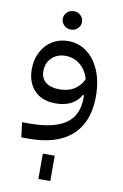

<svg xmlns="http://www.w3.org/2000/svg" viewBox="-104 -812 693 1085"><g transform="rotate(10 243.0 -269.5)"><path d="M60.5 0 49.8 -85H93.8Q231 -85 299.6 -132.1Q368.2 -179.2 368.2 -282.2V-335Q368.2 -381.8 349.9 -418.5Q331.5 -455.1 299.8 -476.1Q268.1 -497.1 227.5 -497.1Q179.7 -497.1 148.9 -467.5Q118.2 -438 118.2 -391.6Q118.2 -348.6 146.7 -326.7Q175.3 -304.7 223.6 -304.7Q281.7 -304.7 317.6 -331.8Q353.5 -358.9 364.3 -394.5L371.1 -319.3Q356.9 -274.4 317.1 -248.5Q277.3 -222.7 217.8 -222.7Q139.2 -222.7 95.5 -268.3Q51.8 -314 51.8 -389.6Q51.8 -446.3 74.7 -489.7Q97.7 -533.2 137.5 -557.6Q177.2 -582 227.5 -582Q288.1 -582 335 -547.1Q381.8 -512.2 408.7 -449Q435.5 -385.7 435.5 -300.8Q435.5 -203.6 397.9 -136.5Q360.4 -69.3 286.6 -34.7Q212.9 0 103.5 0ZM351.6 -295.9V-331.1H377.9V-295.9ZM230.5 -648.4Q206.5 -648.4 190.7 -664.1Q174.8 -679.7 174.8 -701.2Q174.8 -722.7 190.7 -738.3Q206.5 -753.9 230.5 -753.9Q253.4 -753.9 269.3 -738.3Q285.2 -722.7 285.2 -701.2Q285.2 -679.7 269.3 -664.1Q253.4 -648.4 230.5 -648.4ZM196.3 214.8V69.3H264.6V214.8Z"/></g></svg>

Font: GitLab Sans
Style: Regular
Weight: 400
Designer: Rasmus Andersson
Foundry: Modifications by GitLab B.V., manufactured by rsms
Version: Version 4.000;git-c8fb6b7